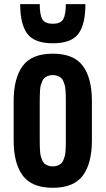

<svg xmlns="http://www.w3.org/2000/svg" viewBox="-20 -891 506 920"><path d="M389.2 -871.1Q389.2 -773.4 355.2 -728.5Q321.3 -683.6 232.9 -683.6Q145.5 -683.6 111.1 -729Q76.7 -774.4 76.7 -871.1H170.4Q170.4 -821.3 182.4 -799.3Q194.3 -777.3 232.9 -777.3Q271.5 -777.3 283.4 -799.6Q295.4 -821.8 295.4 -871.1ZM45.4 -218.8V-406.2Q45.4 -516.6 88.9 -575.2Q132.3 -633.8 232.9 -633.8Q333.5 -633.8 377 -575.2Q420.4 -516.6 420.4 -406.2V-218.8Q420.4 -108.4 377 -49.8Q333.5 8.8 232.9 8.8Q132.3 8.8 88.9 -49.8Q45.4 -108.4 45.4 -218.8ZM170.4 -406.2V-218.8Q170.4 -200.7 170.7 -191.7Q170.9 -182.6 171.9 -167Q172.9 -151.4 175.3 -143.1Q177.7 -134.8 182.1 -123.8Q186.5 -112.8 193.1 -107.2Q199.7 -101.6 209.7 -97.7Q219.7 -93.8 232.9 -93.8Q246.1 -93.8 256.1 -97.7Q266.1 -101.6 272.7 -107.2Q279.3 -112.8 283.7 -123.8Q288.1 -134.8 290.5 -143.1Q293 -151.4 293.9 -167Q294.9 -182.6 295.2 -191.7Q295.4 -200.7 295.4 -218.8V-406.2Q295.4 -424.3 295.2 -433.3Q294.9 -442.4 293.9 -458Q293 -473.6 290.5 -481.9Q288.1 -490.2 283.7 -501.2Q279.3 -512.2 272.7 -517.8Q266.1 -523.4 256.1 -527.3Q246.1 -531.2 232.9 -531.2Q219.7 -531.2 209.7 -527.3Q199.7 -523.4 193.1 -517.8Q186.5 -512.2 182.1 -501.2Q177.7 -490.2 175.3 -481.9Q172.9 -473.6 171.9 -458Q170.9 -442.4 170.7 -433.3Q170.4 -424.3 170.4 -406.2Z"/></svg>

Font: OswaldRegular
Style: Regular
Weight: 400
Designer: vernon adams
Foundry: vernon adams
Version: Version 1.000